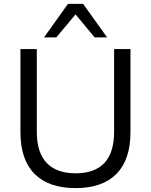

<svg xmlns="http://www.w3.org/2000/svg" viewBox="-20 -957 775 986"><path d="M368 9Q230 9 157.5 -64Q85 -137 85 -278V-705H169V-281Q169 -173 220 -120Q271 -67 368 -67Q466 -67 516 -120Q566 -173 566 -281V-705H650V-278Q650 -137 578 -64Q506 9 368 9ZM206 -765 329 -937H407L530 -765H466L368 -883L269 -765Z"/></svg>

Font: Nunito Sans 12pt ExtraLight 11pt
Style: Regular
Weight: 400
Version: Version 3.101;gftools[0.9.27]